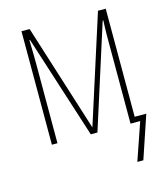

<svg xmlns="http://www.w3.org/2000/svg" viewBox="-106 -608 738 863"><g transform="rotate(-15 262.5 -177.0)"><path d="M467 -25V-528H431L271 -28L113 -528H75V0H101V-371Q101 -390 100.5 -418.5Q100 -447 99 -480H102L256 0H287L440 -480H443Q441 -441 441 -415Q441 -389 441 -371V0H486L426 174H454L521 -25Z"/></g></svg>

Font: Noto Sans Display SemiCondensed Thin
Style: Regular
Weight: 250
Width: 4
Designer: Monotype Design team
Foundry: Monotype Imaging Inc.
Version: 1.000